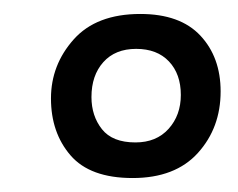

<svg xmlns="http://www.w3.org/2000/svg" viewBox="-20 -802 341 275"><path d="M170 -547Q109 -547 81 -579.5Q53 -612 53 -661Q53 -709 85.5 -745.5Q118 -782 181 -782Q238 -782 267 -751Q296 -720 296 -671Q296 -619 263.5 -583Q231 -547 170 -547ZM174 -598Q204 -598 221.5 -617.5Q239 -637 239 -666Q239 -696 222 -714Q205 -732 175 -732Q145 -732 128 -713Q111 -694 111 -663Q111 -636 126 -617Q141 -598 174 -598Z"/></svg>

Font: Literata 12pt
Style: Italic
Weight: 400
Italic angle: -2°
Designer: Latin by Veronika Burian and Jose Scaglione. Greek by Irene Vlachou. Cyrillic by Vera Evstafieva
Foundry: TypeTogether
Version: Version 3.002